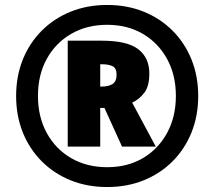

<svg xmlns="http://www.w3.org/2000/svg" viewBox="-20 -744 864 774"><path d="M412 10Q332 10 265 -17Q198 -44 148.5 -93.5Q99 -143 72 -210Q45 -277 45 -357Q45 -437 72 -504Q99 -571 148.5 -620.5Q198 -670 265 -697Q332 -724 412 -724Q492 -724 559 -697Q626 -670 675.5 -620.5Q725 -571 752 -504Q779 -437 779 -357Q779 -277 752 -210Q725 -143 675.5 -93.5Q626 -44 559 -17Q492 10 412 10ZM412 -70Q494 -70 556 -106.5Q618 -143 653.5 -208Q689 -273 689 -357Q689 -442 653.5 -506.5Q618 -571 556 -607.5Q494 -644 412 -644Q330 -644 267 -607.5Q204 -571 168.5 -506.5Q133 -442 133 -357Q133 -273 168.5 -208Q204 -143 267 -106.5Q330 -70 412 -70ZM253 -153V-580H389Q493 -580 537.5 -545.5Q582 -511 582 -448Q582 -397 562 -370.5Q542 -344 513 -330L608 -153H472L401 -309H384V-153ZM389 -395Q418 -395 434 -405.5Q450 -416 450 -443Q450 -469 434 -477Q418 -485 390 -485H384V-395Z"/></svg>

Font: Noto Sans Gurmukhi UI Black
Style: Regular
Weight: 900
Designer: Jelle Bosma - Monotype Design Team
Foundry: Monotype Imaging Inc.
Version: Version 2.004; ttfautohint (v1.8.4.7-5d5b)